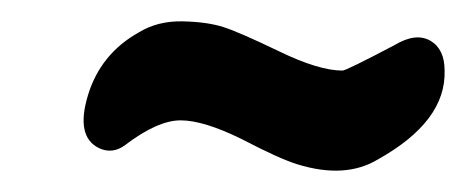

<svg xmlns="http://www.w3.org/2000/svg" viewBox="-20 -392 435 179"><path d="M332 -243.2Q301.8 -225.1 257.3 -238.8Q240.2 -244.1 205.6 -262.2Q169.9 -279.8 148.4 -279.8Q127 -279.8 96.7 -256.8Q85 -248 72.3 -253.9Q50.3 -264.6 62 -303.2Q73.7 -341.8 109.4 -361.8Q127 -372.6 150.4 -372.1Q173.3 -371.6 188.5 -366.7Q203.6 -361.8 240.5 -344Q277.3 -326.2 299.3 -326.2Q302.7 -326.2 348.1 -350.1Q367.7 -361.8 381.3 -354Q394.5 -346.2 394.5 -326.2Q396 -278.8 332 -243.2Z"/></svg>

Font: Dyuthi
Style: Regular
Weight: 400
Designer: Hiran Venugopalan, Hussain K H and Suresh P for Sawthanthra Malayalam Computing (SMC)
Version: Version 3.0.0+20221109